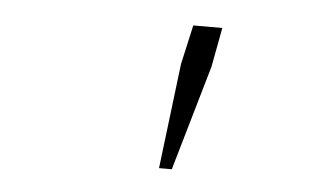

<svg xmlns="http://www.w3.org/2000/svg" viewBox="-33 -735 667 389"><g transform="rotate(5 300.0 -541.0)"><path d="M302 -394 328 -608 346 -688H405L390 -608L328 -394Z"/></g></svg>

Font: Source Code Pro ExtraLight ExtraLight
Style: Italic
Weight: 250
Italic angle: -11°
Monospace: yes
Version: Version 1.016;hotconv 1.0.116;makeotfexe 2.5.65601